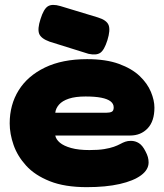

<svg xmlns="http://www.w3.org/2000/svg" viewBox="-20 -752 677 792"><path d="M338 20Q247 20 185.5 -4.5Q124 -29 88 -68.5Q52 -108 36 -154Q20 -200 20 -243Q20 -320 57 -379.5Q94 -439 165.5 -473.5Q237 -508 339 -508Q417 -508 470.5 -488.5Q524 -469 556 -438.5Q588 -408 602.5 -373Q617 -338 617 -308Q617 -252 589 -222.5Q561 -193 517 -193H208Q211 -177 227 -163.5Q243 -150 273.5 -141.5Q304 -133 349 -133Q386 -133 410 -137Q434 -141 449.5 -146.5Q465 -152 476 -158Q487 -164 497 -167.5Q507 -171 520 -171Q538 -171 553 -161.5Q568 -152 580 -128Q587 -115 590 -104Q593 -93 593 -82Q593 -52 562 -29Q531 -6 474 7Q417 20 338 20ZM208 -287H419Q433 -287 441 -291Q449 -295 449 -309Q449 -324 436 -334Q423 -344 397.5 -349Q372 -354 333 -354Q291 -354 264 -345Q237 -336 223.5 -320.5Q210 -305 208 -287ZM345 -530 185 -580Q149 -593 141.5 -613Q134 -633 147 -673Q160 -715 177.5 -726Q195 -737 229 -727L384 -680Q420 -669 428 -648.5Q436 -628 423 -586Q410 -545 393.5 -534Q377 -523 345 -530Z"/></svg>

Font: Fredoka SemiExpanded
Style: Bold
Weight: 700
Width: 6
Designer: Ben Nathan
Foundry: Milena B. Brandão, Ben Nathan
Version: Version 2.001